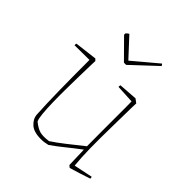

<svg xmlns="http://www.w3.org/2000/svg" viewBox="-184 -792 926 926"><g transform="rotate(45 279.0 -329.5)"><path d="M238 6Q189 6 166 -15.5Q143 -37 141 -62Q137 -132 135.5 -219Q134 -306 134 -430L33 -429Q33 -432 33 -435.5Q33 -439 34 -441L149 -455L158 -446L157 -421Q156 -385 155 -340Q154 -295 153.5 -248Q153 -201 154 -158.5Q155 -116 158 -85.5Q161 -55 167 -43Q194 -21 215 -15.5Q236 -10 273 -15Q305 -36 340.5 -64Q376 -92 420 -127Q420 -181 419.5 -236.5Q419 -292 419.5 -343Q420 -394 419 -432L325 -437Q325 -439 325 -442Q325 -445 326 -449L422 -456L442 -441L441 -416Q440 -342 438.5 -268.5Q437 -195 438 -130.5Q439 -66 444 -19L540 -39Q541 -38 541.5 -34Q542 -30 542 -28Q517 -19 489 -10.5Q461 -2 435 6L424 -3L421 -100V-105Q381 -75 349 -49Q317 -23 284 0Q270 3 261 4.5Q252 6 238 6ZM261 -538 166 -634V-643Q171 -649 181 -655L269 -560L394 -665Q399 -661 401 -655L276 -538Z"/></g></svg>

Font: Labrada Thin
Style: Regular
Weight: 100
Designer: Mercedes Jáuregui
Foundry: Omnibus-Type Team
Version: Version 1.000; ttfautohint (v1.8.4.7-5d5b)